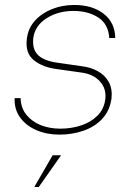

<svg xmlns="http://www.w3.org/2000/svg" viewBox="-20 -531 525 773"><path d="M220 11Q168 11 126.5 -7Q85 -25 61 -58Q37 -91 39 -136H63Q64 -96 86.5 -68.5Q109 -41 144.5 -27Q180 -13 223 -13Q267 -13 306.5 -26Q346 -39 372.5 -65.5Q399 -92 404 -132Q409 -174 382 -203.5Q355 -233 307 -239Q282 -243 257.5 -246Q233 -249 208 -253Q152 -260 116.5 -288.5Q81 -317 88 -374Q93 -417 120.5 -447.5Q148 -478 189.5 -494.5Q231 -511 279 -511Q352 -511 397.5 -475.5Q443 -440 444 -378H420Q416 -435 375 -461Q334 -487 276 -487Q214 -487 167.5 -457.5Q121 -428 114 -378Q109 -332 134 -308.5Q159 -285 215 -278Q239 -274 263.5 -271Q288 -268 312 -264Q345 -260 373.5 -244.5Q402 -229 417.5 -201.5Q433 -174 429 -135Q422 -85 391.5 -52.5Q361 -20 315.5 -4.5Q270 11 220 11ZM192 94H226L136 222H118Z"/></svg>

Font: Haskoy Thin
Style: Italic
Weight: 100
Designer: Ertekin Erdin
Foundry: Ertekin Erdin
Version: Version 2.000; ttfautohint (v1.8.4.7-5d5b)